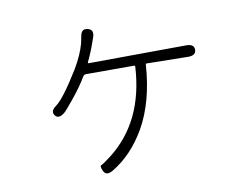

<svg xmlns="http://www.w3.org/2000/svg" viewBox="-73 -702 1147 875"><g transform="rotate(-10 500.0 -264.5)"><path d="M383 60Q351 79 339 55Q327 30 336 26.5Q345 23 382 -5Q552 -137 566 -389Q566 -394 561 -394H339Q330 -394 325 -386Q301 -345 261 -295.5Q221 -246 210 -237Q181 -214 166 -234Q150 -255 180 -276Q217 -303 292 -425Q327 -484 341 -535Q345 -552 348 -569Q354 -603 383 -595Q412 -588 400 -553L396 -542Q378 -489 357 -446Q355 -441 360 -441L812 -444Q848 -444 848 -418Q848 -391 812 -391L620 -394Q615 -394 615 -389Q604 -220 537 -102Q475 5 383 60Z"/></g></svg>

Font: Resource Han Rounded CN Light
Style: Regular
Weight: 300
Designer: Cyano Hao (round all glyphs); Ryoko NISHIZUKA 西塚涼子 (kana, bopomofo & ideographs); Paul D. Hunt (Latin, Greek & Cyrillic)
Foundry: Cyano Hao
Version: 0.990